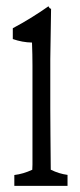

<svg xmlns="http://www.w3.org/2000/svg" viewBox="-20 -546 257 615"><path d="M25.9 14.6Q54.7 11.2 83.5 -2.4Q83.5 -2.4 83.5 -5.9Q84 -7.3 84 -18.6Q84 -60.5 84 -112.8Q84 -219.7 84 -336.9Q84 -370.1 82.5 -409.7Q51.8 -410.2 21 -420.9Q21 -433.6 21 -455.6Q78.1 -485.8 135.3 -525.9Q139.6 -517.1 143.6 -518.1Q142.6 -432.6 141.1 -356.9Q141.1 -272.5 141.1 -198.2Q141.1 -160.6 141.6 -114.3Q142.1 -67.9 142.6 -2.4Q169.4 10.7 196.3 14.2Q196.3 36.6 196.3 49.3Q196.3 49.3 25.9 49.3Q25.9 37.1 25.9 14.6Z"/></svg>

Font: Scarab Serif
Style: Light
Weight: 300
Designer: John Roberts
Foundry: Scarab
Version: 1.0